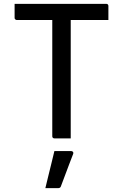

<svg xmlns="http://www.w3.org/2000/svg" viewBox="-20 -720 640 999"><path d="M56 -700H533Q538 -700 541 -697Q544 -694 544 -689Q544 -669 544 -653Q544 -637 544 -616H67Q64 -616 61.5 -617.5Q59 -619 57.5 -621.5Q56 -624 56 -627Q56 -648 56 -664Q56 -680 56 -700ZM348 0Q327 0 306 0Q285 0 263 0Q258 0 255 -3Q252 -6 252 -11Q252 -93 252 -173Q252 -253 252 -333.5Q252 -414 252 -494Q252 -574 252 -656H356L348 -637Q348 -613 348 -587Q348 -561 348 -536Q348 -511 348 -486Q348 -422 348 -358.5Q348 -295 348 -231Q348 -167 348 -99Q348 -73 348 -48Q348 -23 348 0ZM263 66Q285 66 306 66Q327 66 350 66Q356 66 359.5 70Q363 74 361 80Q350 109 339.5 136Q329 163 319 190.5Q309 218 297 249Q296 253 292.5 256Q289 259 282 259Q268 259 252.5 259Q237 259 216 259Q224 226 232 193Q240 160 248 128Q256 96 263 66Z"/></svg>

Font: Recursive
Style: Regular
Weight: 400
Version: Version 1.085